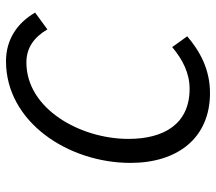

<svg xmlns="http://www.w3.org/2000/svg" viewBox="-60 -648 720 640"><g transform="rotate(-90 300.0 -328.0)"><path d="M310 12C389 12 450 -22 499 -64L463 -114C420 -78 375 -56 324 -56C207 -56 157 -141 157 -260C157 -419 256 -600 412 -600C462 -600 497 -573 522 -530L578 -571C545 -628 491 -668 416 -668C213 -668 77 -460 77 -253C77 -96 160 12 310 12Z"/></g></svg>

Font: Source Code Variable
Style: Italic
Weight: 400
Italic angle: -11°
Monospace: yes
Designer: Paul D. Hunt, Teo Tuominen
Foundry: Adobe Systems Incorporated
Version: Version 1.005;PS 1.0;hotconv 16.6.54;makeotf.lib2.5.65590